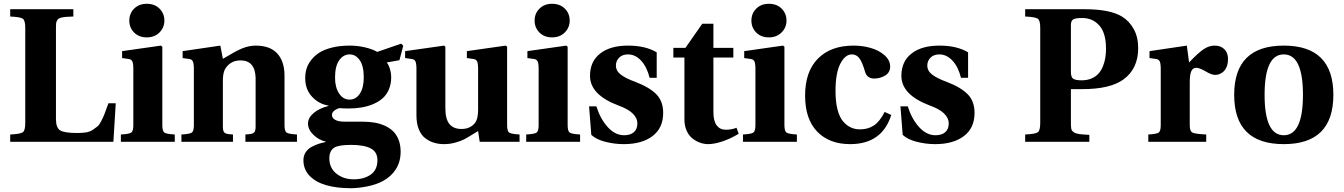

<svg xmlns="http://www.w3.org/2000/svg" viewBox="-20 -740 7012 1002"><path d="M33.2 0V-38.1Q86.4 -40.5 99.1 -49.8Q111.8 -59.1 111.8 -97.2V-595.2Q111.8 -633.3 99.1 -642.3Q86.4 -651.4 33.2 -653.8V-691.9H362.8V-653.8Q339.8 -652.8 326.9 -652.1Q314 -651.4 302.5 -648.7Q291 -646 286.1 -642.6Q281.2 -639.2 277.3 -632.1Q273.4 -625 272.7 -616.9Q272 -608.9 272 -595.2V-119.1Q272 -72.8 294.4 -59.3Q316.9 -45.9 382.8 -45.9Q409.2 -45.9 429.2 -49.1Q449.2 -52.2 464.6 -62.7Q480 -73.2 489.3 -80.8Q498.5 -88.4 509.3 -109.9Q520 -131.3 524.4 -142.8Q528.8 -154.3 540 -185.1Q543.9 -195.8 545.9 -201.2H584L571.8 0Z M610.8 0V-38.1Q654.3 -40.5 665 -48.1Q675.8 -55.7 675.8 -86.9V-380.9Q675.8 -409.7 670.2 -420.2Q664.6 -430.7 651.9 -432.1L617.2 -437V-473.1L819.8 -502L827.1 -496.1V-86.9Q827.1 -55.7 837.9 -48.1Q848.6 -40.5 892.1 -38.1V0ZM654.8 -632.8Q654.8 -669.4 679.9 -694.8Q705.1 -720.2 746.1 -720.2Q787.6 -720.2 812.7 -694.8Q837.9 -669.4 837.9 -632.8Q837.9 -596.2 812.3 -570.6Q786.6 -544.9 746.1 -544.9Q705.1 -544.9 679.9 -570.3Q654.8 -595.7 654.8 -632.8Z M926.8 0V-38.1Q970.2 -40.5 981 -48.1Q991.7 -55.7 991.7 -86.9V-380.9Q991.7 -409.7 986.1 -420.2Q980.5 -430.7 967.8 -432.1L933.1 -437V-473.1L1129.9 -502L1143.1 -433.1Q1214.4 -475.6 1241.2 -486.3Q1278.8 -502 1314 -502Q1389.2 -502 1426.5 -461.4Q1463.9 -420.9 1464.8 -348.1V-86.9Q1464.8 -55.7 1475.6 -48.1Q1486.3 -40.5 1529.8 -38.1V0H1260.7V-38.1L1281.7 -40Q1299.3 -41.5 1306.6 -49.1Q1314 -56.6 1314 -80.1V-334Q1311 -424.8 1234.9 -424.8Q1205.6 -424.8 1184.6 -411.1Q1163.6 -397.5 1152.8 -376Q1143.1 -356 1143.1 -316.9V-80.1Q1143.1 -56.6 1150.1 -49.1Q1157.2 -41.5 1174.8 -40L1195.8 -38.1V0Z M1728.5 -335Q1728.5 -283.7 1749.8 -252Q1771 -220.2 1803.7 -220.2Q1837.9 -220.2 1858.2 -251.5Q1878.4 -282.7 1878.4 -335.9Q1878.4 -395.5 1857.4 -425.8Q1836.4 -456.1 1804.7 -456.1Q1772 -456.1 1750.2 -425.5Q1728.5 -395 1728.5 -335ZM1698.7 85.9Q1698.7 136.7 1735.8 166.3Q1772.9 195.8 1825.7 195.8Q1879.9 195.8 1914.8 171.1Q1949.7 146.5 1949.7 96.2Q1949.7 52.7 1914.6 34.4Q1879.4 16.1 1811.5 16.1Q1747.1 16.1 1723.6 30.8Q1698.7 47.9 1698.7 85.9ZM1563.5 96.2Q1563.5 72.8 1575 54.9Q1586.4 37.1 1606.7 26.4Q1627 15.6 1643.1 10.5Q1659.2 5.4 1679.7 1V-1Q1644.5 -8.8 1616 -36.1Q1587.4 -63.5 1587.4 -95.2Q1587.4 -125 1616.5 -149.9Q1645.5 -174.8 1694.3 -187V-189Q1644.5 -196.8 1608.6 -235.1Q1572.8 -273.4 1572.8 -332Q1572.8 -356.9 1579.3 -379.9Q1585.9 -402.8 1603 -425.5Q1620.1 -448.2 1645.8 -464.8Q1671.4 -481.4 1712.4 -491.7Q1753.4 -502 1805.7 -502Q1845.7 -502 1884.5 -492.9Q1923.3 -483.9 1948.7 -469.2L2073.7 -512.2L2084.5 -501L2064.5 -425.8L1998.5 -414.1Q2008.8 -400.9 2015.1 -379.4Q2021.5 -357.9 2021.5 -335.9Q2021.5 -301.3 2009.5 -273.4Q1997.6 -245.6 1977.1 -227.3Q1956.5 -209 1927.7 -196.8Q1898.9 -184.6 1866.9 -179.2Q1835 -173.8 1798.3 -173.8Q1771.5 -173.8 1752.4 -175.8Q1738.3 -172.9 1725.3 -163.3Q1712.4 -153.8 1712.4 -139.2Q1712.4 -124.5 1729 -114.7Q1745.6 -105 1779.8 -105H1872.6Q1905.3 -105 1933.6 -100.3Q1961.9 -95.7 1987.5 -84.2Q2013.2 -72.8 2031.2 -55.4Q2049.3 -38.1 2060.1 -10.7Q2070.8 16.6 2070.8 51.8Q2070.8 104 2045.7 143.3Q2020.5 182.6 1977.5 205.1Q1943.4 223.6 1896 232.9Q1848.6 242.2 1810.5 242.2Q1737.8 242.2 1682.9 226.6Q1627.9 210.9 1595.7 177.5Q1563.5 144 1563.5 96.2Z M2094.2 -437V-473.1L2297.4 -502L2304.2 -496.1V-175.8Q2304.2 -118.7 2325.4 -92.8Q2346.7 -66.9 2388.2 -66.9Q2418.9 -66.9 2439.5 -80.6Q2460 -94.2 2467.3 -113.8Q2475.1 -133.8 2475.1 -169.9V-380.9Q2475.1 -409.7 2469.5 -420.2Q2463.9 -430.7 2451.2 -432.1L2416.5 -437V-473.1L2619.1 -502L2626.5 -496.1V-86.9Q2626.5 -55.7 2637.2 -48.1Q2647.9 -40.5 2691.4 -38.1V0H2483.4L2475.1 -56.2Q2468.3 -52.2 2443.6 -36.9Q2418.9 -21.5 2402.6 -12.9Q2386.2 -4.4 2357.2 3.9Q2328.1 12.2 2298.3 12.2Q2269.5 12.2 2245.1 4.9Q2220.7 -2.4 2199.2 -18.8Q2177.7 -35.2 2165.5 -65.7Q2153.3 -96.2 2153.3 -138.2V-380.9Q2153.3 -409.7 2147.7 -420.2Q2142.1 -430.7 2129.4 -432.1Z M2726.1 0V-38.1Q2769.5 -40.5 2780.3 -48.1Q2791 -55.7 2791 -86.9V-380.9Q2791 -409.7 2785.4 -420.2Q2779.8 -430.7 2767.1 -432.1L2732.4 -437V-473.1L2935.1 -502L2942.4 -496.1V-86.9Q2942.4 -55.7 2953.1 -48.1Q2963.9 -40.5 3007.3 -38.1V0ZM2770 -632.8Q2770 -669.4 2795.2 -694.8Q2820.3 -720.2 2861.3 -720.2Q2902.8 -720.2 2928 -694.8Q2953.1 -669.4 2953.1 -632.8Q2953.1 -596.2 2927.5 -570.6Q2901.9 -544.9 2861.3 -544.9Q2820.3 -544.9 2795.2 -570.3Q2770 -595.7 2770 -632.8Z M3054.2 -185.1H3092.3Q3112.8 -119.6 3151.4 -76.9Q3189.9 -34.2 3237.3 -34.2Q3270 -34.2 3288.1 -50.3Q3306.2 -66.4 3306.2 -95.2Q3306.2 -154.3 3206.1 -189.9Q3059.1 -245.6 3059.1 -344.2Q3059.1 -419.4 3112.1 -460.7Q3165 -502 3257.3 -502Q3349.1 -502 3407.2 -466.8V-334H3370.1Q3356 -391.1 3325.7 -423.6Q3295.4 -456.1 3257.3 -456.1Q3228 -456.1 3211.2 -439.2Q3194.3 -422.4 3194.3 -397.9Q3194.3 -370.1 3220.2 -350.3Q3246.1 -330.6 3294.9 -313Q3369.1 -284.7 3405 -248.3Q3440.9 -211.9 3440.9 -150.9Q3440.9 -71.8 3385.3 -29.8Q3329.6 12.2 3235.4 12.2Q3187.5 12.2 3139.9 0.2Q3092.3 -11.7 3065.9 -36.1Z M3494.1 -439.9V-490.2H3557.1L3645 -616.2H3703.1V-490.2H3807.1V-439.9H3703.1V-154.8Q3703.1 -108.4 3720.2 -85.7Q3737.3 -63 3767.1 -63Q3798.8 -63 3823.7 -73.2L3835 -42Q3793.9 -16.6 3750.7 -2.2Q3707.5 12.2 3675.8 12.2Q3653.8 12.2 3632.6 4.4Q3611.3 -3.4 3592.8 -18.3Q3574.2 -33.2 3563 -58.8Q3551.8 -84.5 3551.8 -117.2V-439.9Z M3857.4 0V-38.1Q3900.9 -40.5 3911.6 -48.1Q3922.4 -55.7 3922.4 -86.9V-380.9Q3922.4 -409.7 3916.7 -420.2Q3911.1 -430.7 3898.4 -432.1L3863.8 -437V-473.1L4066.4 -502L4073.7 -496.1V-86.9Q4073.7 -55.7 4084.5 -48.1Q4095.2 -40.5 4138.7 -38.1V0ZM3901.4 -632.8Q3901.4 -669.4 3926.5 -694.8Q3951.7 -720.2 3992.7 -720.2Q4034.2 -720.2 4059.3 -694.8Q4084.5 -669.4 4084.5 -632.8Q4084.5 -596.2 4058.8 -570.6Q4033.2 -544.9 3992.7 -544.9Q3951.7 -544.9 3926.5 -570.3Q3901.4 -595.7 3901.4 -632.8Z M4181.6 -241.2Q4181.6 -367.2 4249.5 -435.1Q4316.4 -502 4434.6 -502Q4481.4 -502 4524.2 -489.7Q4566.9 -477.5 4596.2 -451.7Q4625.5 -425.8 4625.5 -392.1Q4625.5 -361.8 4599.4 -345.9Q4573.2 -330.1 4542.5 -330.1Q4504.9 -330.1 4494.6 -365.2Q4481 -413.1 4465.8 -434.6Q4450.7 -456.1 4425.3 -456.1Q4390.6 -456.1 4365.5 -407.5Q4340.3 -358.9 4340.3 -265.1Q4340.3 -209 4350.8 -168.5Q4361.3 -127.9 4380.1 -106.2Q4398.9 -84.5 4420.7 -74.7Q4442.4 -64.9 4468.3 -64.9Q4510.7 -64.9 4541.3 -85.7Q4571.8 -106.4 4596.7 -155.8L4631.3 -140.1Q4583.5 12.2 4416.5 12.2Q4308.1 12.2 4244.9 -53Q4181.6 -118.2 4181.6 -241.2Z M4679.2 -185.1H4717.3Q4737.8 -119.6 4776.4 -76.9Q4814.9 -34.2 4862.3 -34.2Q4895 -34.2 4913.1 -50.3Q4931.2 -66.4 4931.2 -95.2Q4931.2 -154.3 4831.1 -189.9Q4684.1 -245.6 4684.1 -344.2Q4684.1 -419.4 4737.1 -460.7Q4790 -502 4882.3 -502Q4974.1 -502 5032.2 -466.8V-334H4995.1Q4981 -391.1 4950.7 -423.6Q4920.4 -456.1 4882.3 -456.1Q4853 -456.1 4836.2 -439.2Q4819.3 -422.4 4819.3 -397.9Q4819.3 -370.1 4845.2 -350.3Q4871.1 -330.6 4919.9 -313Q4994.1 -284.7 5030 -248.3Q5065.9 -211.9 5065.9 -150.9Q5065.9 -71.8 5010.3 -29.8Q4954.6 12.2 4860.4 12.2Q4812.5 12.2 4764.9 0.2Q4717.3 -11.7 4690.9 -36.1Z M5568.8 -363.8Q5568.8 -336.9 5581.1 -328.9Q5593.3 -320.8 5625 -320.8Q5654.3 -320.8 5677 -330.8Q5699.7 -340.8 5713.6 -356.7Q5727.5 -372.6 5736.3 -394.8Q5745.1 -417 5748.5 -439.2Q5752 -461.4 5752 -485.8Q5752 -567.4 5717.3 -606.7Q5682.6 -646 5627.9 -646Q5591.3 -646 5580.1 -638.4Q5568.8 -630.9 5568.8 -608.9ZM5330.1 0V-38.1Q5383.3 -40.5 5396 -49.8Q5408.7 -59.1 5408.7 -97.2V-595.2Q5408.7 -633.3 5396 -642.3Q5383.3 -651.4 5330.1 -653.8V-691.9H5639.6Q5772.5 -691.9 5835 -653.8Q5873.5 -630.4 5896.7 -588.4Q5919.9 -546.4 5919.9 -488.8Q5919.9 -381.3 5842.8 -325.2Q5773.4 -274.9 5628.9 -274.9H5568.8V-97.2Q5568.8 -76.7 5571 -66.7Q5573.2 -56.6 5584.5 -49.6Q5595.7 -42.5 5612.5 -40.3Q5629.4 -38.1 5665 -36.1V0Z M5972.7 0V-38.1Q6016.1 -40.5 6026.9 -48.1Q6037.6 -55.7 6037.6 -86.9V-380.9Q6037.6 -409.7 6032 -420.2Q6026.4 -430.7 6013.7 -432.1L5979 -437V-473.1L6173.8 -502L6185.5 -414.1Q6231.9 -462.9 6260.3 -482.4Q6288.6 -502 6318.8 -502Q6350.6 -502 6369.6 -483.2Q6388.7 -464.4 6388.7 -432.1Q6388.7 -396.5 6372.6 -375Q6363.8 -363.3 6350.1 -356.2Q6336.4 -349.1 6321.8 -349.1Q6303.2 -349.1 6275.9 -365.2Q6240.7 -386.2 6222.7 -386.2Q6205.1 -386.2 6197 -368.2Q6189 -350.1 6189 -311V-86.9Q6189 -55.7 6202.6 -48.3Q6216.3 -41 6274.9 -38.1V0Z M6679.7 -456.1Q6579.6 -456.1 6579.6 -245.1Q6579.6 -34.2 6679.7 -34.2Q6779.8 -34.2 6779.8 -245.1Q6779.8 -456.1 6679.7 -456.1ZM6420.9 -245.1Q6420.9 -502 6679.7 -502Q6938.5 -502 6938.5 -245.1Q6938.5 12.2 6679.7 12.2Q6420.9 12.2 6420.9 -245.1Z"/></svg>

Font: Linguistics Pro
Style: Bold
Weight: 700
Designer: Stefan Peev, Context Ltd
Foundry: Stefan Peev, Context Ltd
Version: Version 001.000